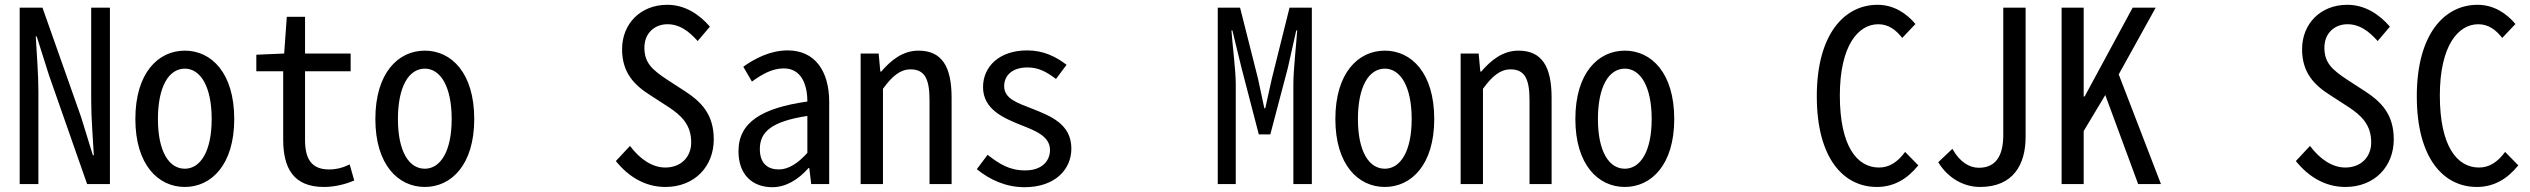

<svg xmlns="http://www.w3.org/2000/svg" viewBox="-20 -767 10540 800"><path d="M62 0H140V-385C140 -460 133 -541 129 -615H133L184 -454L343 0H438V-735H360V-350C360 -275 367 -192 371 -120H367L318 -279L157 -735H62Z M750 12C861 12 956 -81 956 -271C956 -463 861 -556 750 -556C639 -556 544 -463 544 -271C544 -81 639 12 750 12ZM750 -64C684 -64 638 -136 638 -271C638 -407 684 -481 750 -481C815 -481 862 -407 862 -271C862 -136 815 -64 750 -64Z M1330 12C1371 12 1417 2 1456 -15L1437 -82C1409 -68 1381 -61 1351 -61C1277 -61 1251 -106 1251 -184V-470H1441V-544H1251V-697H1175L1164 -544L1048 -539V-470H1160V-186C1160 -67 1202 12 1330 12Z M1750 12C1861 12 1956 -81 1956 -271C1956 -463 1861 -556 1750 -556C1639 -556 1544 -463 1544 -271C1544 -81 1639 12 1750 12ZM1750 -64C1684 -64 1638 -136 1638 -271C1638 -407 1684 -481 1750 -481C1815 -481 1862 -407 1862 -271C1862 -136 1815 -64 1750 -64Z M2752 12C2876 12 2954 -75 2954 -186C2954 -292 2901 -343 2834 -387L2763 -433C2694 -478 2665 -507 2665 -569C2665 -628 2707 -666 2761 -666C2812 -666 2849 -638 2887 -596L2938 -656C2892 -709 2833 -747 2760 -747C2649 -747 2572 -668 2572 -562C2572 -464 2623 -412 2690 -370L2764 -322C2820 -286 2860 -246 2860 -174C2860 -112 2817 -69 2752 -69C2698 -69 2646 -104 2605 -159L2546 -96C2600 -29 2670 12 2752 12Z M3198 13C3254 13 3306 -18 3349 -67H3352L3360 0H3435V-342C3435 -472 3375 -557 3262 -557C3189 -557 3125 -523 3077 -489L3113 -427C3153 -456 3196 -482 3246 -482C3318 -482 3344 -416 3344 -344C3155 -317 3057 -258 3057 -137C3057 -39 3115 13 3198 13ZM3225 -61C3181 -61 3146 -84 3146 -146C3146 -218 3195 -261 3344 -284V-130C3305 -87 3266 -61 3225 -61Z M3566 0H3659V-397C3698 -451 3732 -478 3774 -478C3833 -478 3853 -438 3853 -350V0H3945V-360C3945 -489 3905 -556 3807 -556C3743 -556 3694 -518 3652 -469H3648L3641 -544H3566Z M4249 13C4375 13 4444 -60 4444 -148C4444 -251 4356 -284 4281 -314C4220 -338 4164 -355 4164 -408C4164 -449 4194 -486 4261 -486C4310 -486 4342 -466 4380 -438L4424 -497C4381 -530 4329 -557 4260 -557C4144 -557 4076 -490 4076 -404C4076 -311 4162 -275 4234 -246C4295 -222 4355 -199 4355 -142C4355 -96 4321 -57 4252 -57C4185 -57 4144 -84 4095 -122L4050 -62C4103 -19 4170 13 4249 13Z M5054 0H5129V-415C5129 -476 5115 -580 5111 -640H5115L5153 -484L5225 -207H5273L5346 -484L5381 -640H5385C5381 -580 5369 -476 5369 -415V0H5446V-735H5353L5279 -438L5252 -316H5248L5222 -438L5147 -735H5054Z M5750 12C5861 12 5956 -81 5956 -271C5956 -463 5861 -556 5750 -556C5639 -556 5544 -463 5544 -271C5544 -81 5639 12 5750 12ZM5750 -64C5684 -64 5638 -136 5638 -271C5638 -407 5684 -481 5750 -481C5815 -481 5862 -407 5862 -271C5862 -136 5815 -64 5750 -64Z M6066 0H6159V-397C6198 -451 6232 -478 6274 -478C6333 -478 6353 -438 6353 -350V0H6445V-360C6445 -489 6405 -556 6307 -556C6243 -556 6194 -518 6152 -469H6148L6141 -544H6066Z M6750 12C6861 12 6956 -81 6956 -271C6956 -463 6861 -556 6750 -556C6639 -556 6544 -463 6544 -271C6544 -81 6639 12 6750 12ZM6750 -64C6684 -64 6638 -136 6638 -271C6638 -407 6684 -481 6750 -481C6815 -481 6862 -407 6862 -271C6862 -136 6815 -64 6750 -64Z M7800 12C7870 12 7926 -20 7973 -78L7918 -134C7886 -91 7852 -69 7809 -69C7717 -69 7646 -159 7646 -369C7646 -576 7722 -666 7806 -666C7849 -666 7879 -643 7906 -609L7961 -667C7926 -709 7873 -747 7803 -747C7666 -747 7550 -626 7550 -366C7550 -105 7663 12 7800 12Z M8230 12C8369 12 8420 -82 8420 -196V-735H8327V-205C8327 -111 8291 -68 8225 -68C8186 -68 8145 -92 8115 -147L8056 -91C8099 -21 8166 12 8230 12Z M8570 0H8662V-221L8752 -371L8889 0H8984L8808 -457L8962 -735H8866L8666 -365H8662V-735H8570Z M9752 12C9876 12 9954 -75 9954 -186C9954 -292 9901 -343 9834 -387L9763 -433C9694 -478 9665 -507 9665 -569C9665 -628 9707 -666 9761 -666C9812 -666 9849 -638 9887 -596L9938 -656C9892 -709 9833 -747 9760 -747C9649 -747 9572 -668 9572 -562C9572 -464 9623 -412 9690 -370L9764 -322C9820 -286 9860 -246 9860 -174C9860 -112 9817 -69 9752 -69C9698 -69 9646 -104 9605 -159L9546 -96C9600 -29 9670 12 9752 12Z M10300 12C10370 12 10426 -20 10473 -78L10418 -134C10386 -91 10352 -69 10309 -69C10217 -69 10146 -159 10146 -369C10146 -576 10222 -666 10306 -666C10349 -666 10379 -643 10406 -609L10461 -667C10426 -709 10373 -747 10303 -747C10166 -747 10050 -626 10050 -366C10050 -105 10163 12 10300 12Z"/></svg>

Font: Noto Sans Mono CJK SC
Style: Regular
Weight: 400
Designer: Ryoko NISHIZUKA 西塚涼子 (kana, bopomofo & ideographs); Paul D. Hunt (Latin, Greek & Cyrillic); Sandoll Communications 산돌커뮤니
Foundry: Adobe
Version: Version 2.004;hotconv 1.0.118;makeotfexe 2.5.65603